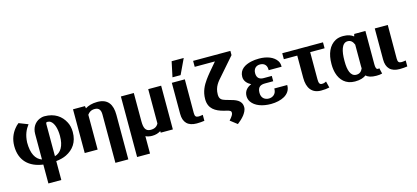

<svg xmlns="http://www.w3.org/2000/svg" viewBox="-74 -1389 4859 2239"><g transform="rotate(-15 2355.0 -269.5)"><path d="M18 -290C18 -113 125 -17 290 5V233H446V5C493 0 537 -11 571 -28C660 -72 720 -149 720 -273C720 -321 710 -363 691 -397C649 -477 571 -536 447 -536C425 -536 404 -530 385 -522C332 -498 290 -445 290 -364V-56C216 -83 174 -158 174 -292C178 -384 206 -443 245 -494L135 -537C116 -523 100 -506 86 -488C47 -439 18 -375 18 -290ZM446 -54V-436C446 -460 451 -464 464 -464C480 -464 493 -460 505 -451C543 -422 564 -354 564 -268C564 -144 520 -76 446 -54Z M791 0H947V-420C965 -447 993 -466 1035 -466C1084 -466 1107 -438 1107 -381V203H1263V-335C1263 -460 1213 -538 1086 -538C1022 -538 974 -522 940 -500L935 -528H791Z M1369 203H1525V-7C1547 4 1574 10 1603 10C1647 10 1679 -1 1707 -19L1709 0H1855V-528H1699V-114C1682 -81 1654 -62 1606 -62C1542 -62 1525 -107 1525 -188V-528H1369Z M1984 -153C1984 -50 2037 5 2143 5C2180 5 2208 2 2236 -2V-74L2209 -70C2202 -69 2195 -68 2187 -68C2152 -68 2140 -81 2140 -122L2141 -528H1984ZM2008 -588H2106L2193 -772H2047Z M2290 -639H2534L2444 -533C2423 -507 2404 -484 2388 -461C2347 -403 2310 -337 2310 -243C2310 -126 2390 -82 2484 -57L2521 -48C2552 -40 2572 -33 2570 -10H2569L2570 -9C2571 -1 2568 9 2560 22C2551 36 2537 56 2521 72L2604 136C2634 113 2663 87 2687 57C2704 34 2726 1 2726 -35C2726 -124 2645 -143 2577 -162L2538 -173C2492 -187 2466 -202 2466 -257C2466 -352 2514 -402 2563 -457L2740 -660V-711H2290Z M2785 -153C2785 -128 2792 -103 2806 -83C2848 -21 2936 10 3039 10C3101 10 3161 -4 3201 -27C3242 -50 3277 -90 3277 -148V-155H3121V-148C3121 -90 3079 -58 3031 -58C2987 -58 2941 -83 2941 -150C2941 -224 2982 -240 3032 -240H3131V-304H3032C2988 -304 2951 -323 2951 -384C2951 -439 2985 -469 3031 -469C3071 -469 3113 -450 3113 -386V-378H3269V-386C3269 -409 3263 -432 3250 -451C3212 -507 3135 -538 3039 -538C3004 -538 2971 -535 2941 -528C2867 -511 2795 -472 2795 -382C2795 -329 2833 -294 2874 -273C2825 -253 2785 -216 2785 -153Z M3317 -456H3479V-186C3479 -64 3533 10 3643 10C3684 10 3714 7 3744 0L3725 -77C3707 -68 3696 -63 3672 -63C3645 -63 3635 -82 3635 -128V-456H3809V-528H3317Z M3839 -250C3839 -213 3844 -178 3853 -146C3878 -59 3941 10 4053 10C4119 10 4158 -6 4188 -27C4210 -4 4249 10 4311 10C4340 10 4359 8 4381 2L4365 -66L4358 -64C4357 -64 4354 -63 4349 -63C4327 -63 4321 -88 4321 -127V-528H4186L4178 -500C4151 -522 4113 -538 4054 -538C4019 -538 3988 -532 3961 -518C3879 -475 3839 -380 3839 -260ZM3995 -246V-259C3995 -367 4017 -466 4089 -466C4128 -466 4149 -443 4165 -405V-143C4165 -134 4166 -127 4166 -118C4151 -83 4128 -62 4088 -62C4018 -62 3995 -143 3995 -246Z M4434 -153C4434 -50 4487 5 4593 5C4630 5 4658 2 4686 -2V-74L4659 -70C4652 -69 4645 -68 4637 -68C4602 -68 4590 -81 4590 -122L4591 -528H4434Z"/></g></svg>

Font: Aerodynamic
Style: Bd
Weight: 500
Designer: Google
Version: Version 2.000980; 2014